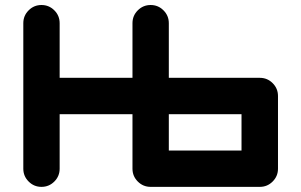

<svg xmlns="http://www.w3.org/2000/svg" viewBox="-20 -728 1174 748"><path d="M920.9 -141.6V-283.2H637.7V-141.6ZM992.2 -424.8Q1021.5 -424.8 1042.2 -404.1Q1063 -383.3 1063 -354V-70.8Q1063 -41.5 1042.2 -20.8Q1021.5 0 992.2 0H566.9Q537.6 0 516.8 -20.8Q496.1 -41.5 496.1 -70.8V-283.2H212.4V-70.8Q212.4 -41.5 191.7 -20.8Q170.9 0 141.6 0Q112.3 0 91.6 -20.8Q70.8 -41.5 70.8 -70.8V-637.7Q70.8 -667 91.6 -687.7Q112.3 -708.5 141.6 -708.5Q170.9 -708.5 191.7 -687.7Q212.4 -667 212.4 -637.7V-424.8H496.1V-637.7Q496.1 -667 516.8 -687.7Q537.6 -708.5 566.9 -708.5Q596.2 -708.5 616.9 -687.7Q637.7 -667 637.7 -637.7V-424.8Z"/></svg>

Font: Robtronika
Style: Regular
Weight: 400
Designer: GGBot
Version: 1.00